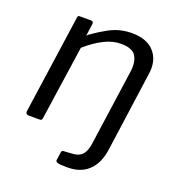

<svg xmlns="http://www.w3.org/2000/svg" viewBox="-129 -645 846 919"><g transform="rotate(20 293.5 -185.0)"><path d="M388 -540Q465 -540 502.5 -497Q540 -454 530 -386L473 24Q466 72 445.5 104.5Q425 137 393 153.5Q361 170 316 170Q277 170 266 166.5Q255 163 256 154L262 112Q263 108 265 105.5Q267 103 272 103L316 100Q348 99 365.5 81Q383 63 389 21L444 -368Q450 -417 431.5 -445.5Q413 -474 355 -474Q313 -474 269 -451.5Q225 -429 181 -390L126 -12Q125 -5 122.5 -2.5Q120 0 111 0H56Q49 0 45 -4.5Q41 -9 42 -16L114 -520Q115 -526 117 -528Q119 -530 125 -530H183Q189 -530 192 -526Q195 -522 194 -516L186 -458Q185 -453 187 -454.5Q189 -456 193 -461Q236 -491 268 -508.5Q300 -526 329 -533Q358 -540 388 -540Z"/></g></svg>

Font: Libre Franklin
Style: Italic
Weight: 400
Italic angle: -8°
Designer: Pablo Impallari, Rodrigo Fuenzalida, Nhung Nguyen
Foundry: Impallari Type
Version: Version 3.000